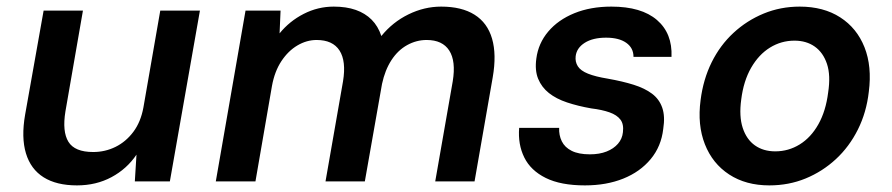

<svg xmlns="http://www.w3.org/2000/svg" viewBox="-20 -549 2700 581"><path d="M213 12Q151 12 112 -12.5Q73 -37 58.5 -85Q44 -133 56 -202L112 -517H231L178 -212Q168 -151 187 -120Q206 -89 262 -89Q298 -89 329.5 -104.5Q361 -120 383.5 -150Q406 -180 414 -224L465 -517H585L494 0H388L393 -81Q364 -38 317.5 -13Q271 12 213 12Z M633 0 723 -517H829L826 -448Q856 -485 899 -507Q942 -529 990 -529Q1028 -529 1056.5 -519Q1085 -509 1104.5 -489.5Q1124 -470 1134 -440Q1168 -482 1216 -505.5Q1264 -529 1315 -529Q1377 -529 1416 -504.5Q1455 -480 1469 -432Q1483 -384 1471 -315L1416 0H1297L1350 -303Q1360 -364 1339.5 -396Q1319 -428 1271 -428Q1240 -428 1212 -412.5Q1184 -397 1164.5 -367Q1145 -337 1136 -295L1084 0H965L1018 -303Q1028 -364 1007.5 -396Q987 -428 938 -428Q908 -428 880 -411.5Q852 -395 831.5 -364Q811 -333 803 -289L753 0Z M1750 12Q1677 12 1631.5 -10.5Q1586 -33 1566.5 -72.5Q1547 -112 1551 -162H1672Q1671 -140 1680 -121.5Q1689 -103 1710 -92.5Q1731 -82 1765 -82Q1794 -82 1815.5 -90.5Q1837 -99 1850 -114Q1863 -129 1865 -149Q1868 -173 1857.5 -187Q1847 -201 1824.5 -209Q1802 -217 1769 -221Q1729 -228 1696 -239Q1663 -250 1641 -267.5Q1619 -285 1608.5 -310.5Q1598 -336 1603 -372Q1609 -418 1639 -453.5Q1669 -489 1718 -509Q1767 -529 1830 -529Q1921 -529 1968 -488.5Q2015 -448 2012 -377H1897Q1897 -404 1875 -419.5Q1853 -435 1814 -435Q1774 -435 1749.5 -419.5Q1725 -404 1722 -379Q1720 -362 1728.5 -348.5Q1737 -335 1759.5 -326Q1782 -317 1819 -311Q1864 -303 1897.5 -292.5Q1931 -282 1953 -265.5Q1975 -249 1984 -223Q1993 -197 1987 -159Q1981 -106 1949 -67.5Q1917 -29 1866 -8.5Q1815 12 1750 12Z M2308 12Q2237 12 2186.5 -21Q2136 -54 2113 -112.5Q2090 -171 2100 -246Q2108 -309 2133.5 -360.5Q2159 -412 2199.5 -449.5Q2240 -487 2291 -508Q2342 -529 2400 -529Q2472 -529 2522.5 -496.5Q2573 -464 2596 -406Q2619 -348 2609 -271Q2602 -209 2576 -157Q2550 -105 2509.5 -67.5Q2469 -30 2418 -9Q2367 12 2308 12ZM2326 -91Q2366 -91 2400 -112Q2434 -133 2456.5 -173Q2479 -213 2486 -269Q2494 -321 2482.5 -355.5Q2471 -390 2445.5 -408Q2420 -426 2384 -426Q2344 -426 2310 -405Q2276 -384 2253 -344Q2230 -304 2223 -248Q2216 -197 2227.5 -162Q2239 -127 2264.5 -109Q2290 -91 2326 -91Z"/></svg>

Font: DM Sans 11pt SemiBold
Style: Italic
Weight: 600
Italic angle: -10°
Version: Version 4.004;gftools[0.9.30]